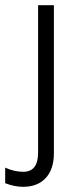

<svg xmlns="http://www.w3.org/2000/svg" viewBox="-67 -527 303 741"><path d="M-47 180C-23 189.3 0 194 22 194C59.3 194 88.5 182.7 109.5 160C130.5 137.3 141 105.3 141 64V-507H80V62C80 111.3 61 136 23 136C-0.3 136 -23.7 130.7 -47 120Z"/></svg>

Font: Hind Light
Style: Regular
Weight: 300
Designer: Manushi Parikh, Satya Rajpurohit
Foundry: Indian Type Foundry
Version: Version 1.201;PS 1.0;hotconv 1.0.78;makeotf.lib2.5.61930; tt